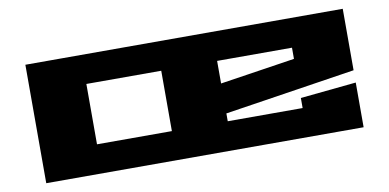

<svg xmlns="http://www.w3.org/2000/svg" viewBox="-57 -688 1714 846"><g transform="rotate(-10 800.0 -265.0)"><path d="M90 0V-530H1510V-255L925 -165V-130H1260V-175L1510 -200V0ZM340 -130H675V-400H340ZM925 -299 1260 -350V-400H925Z"/></g></svg>

Font: Stalinist One
Style: Regular
Weight: 400
Designer: Jovanny Lemonad
Foundry: Alexey Maslov, Jovanny Lemonad
Version: Version 3.004